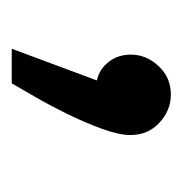

<svg xmlns="http://www.w3.org/2000/svg" viewBox="-12 -154 311 327"><g transform="rotate(90 143.5 9.5)"><path d="M63 145 117 0Q98 -4 85.5 -20Q73 -36 73 -58Q73 -84 92.5 -105Q112 -126 141 -126Q168 -126 189 -106.5Q210 -87 210 -57Q210 -38 199.5 -9Q189 20 174 50.5Q159 81 144.5 106Q130 131 122 145Z"/></g></svg>

Font: Noto Sans Thaana Medium
Style: Regular
Weight: 500
Designer: David Williams
Foundry: Google Inc.
Version: Version 3.001; ttfautohint (v1.8.4.7-5d5b)